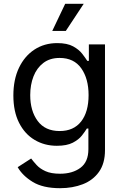

<svg xmlns="http://www.w3.org/2000/svg" viewBox="-20 -781 653 1017"><path d="M298.3 215.8Q207.5 215.8 153.3 182.6Q99.1 149.4 73.7 104.5L145 58.6Q156.7 74.2 174.1 93.3Q191.4 112.3 220.9 125.7Q250.5 139.2 298.3 139.2Q363.8 139.2 406 107.9Q448.2 76.7 448.2 9.3V-100.1H439.9Q430.7 -84.5 413.8 -63Q397 -41.5 365.5 -25.1Q334 -8.8 281.2 -8.8Q215.8 -8.8 163.6 -39.8Q111.3 -70.8 81.1 -130.4Q50.8 -189.9 50.8 -275.4Q50.8 -359.9 80.6 -422.1Q110.4 -484.4 162.8 -518.6Q215.3 -552.7 283.2 -552.7Q335.9 -552.7 367.4 -535.4Q398.9 -518.1 416 -495.6Q433.1 -473.1 442.4 -458.5H450.7V-545.9H536.1V14.2Q536.1 84.5 504.4 129.2Q472.7 173.8 418.7 194.8Q364.7 215.8 298.3 215.8ZM295.9 -86.9Q370.1 -86.9 409.7 -137.5Q449.2 -188 449.2 -277.3Q449.2 -364.3 410.4 -419.2Q371.6 -474.1 295.9 -474.1Q244.1 -474.1 209.5 -447.5Q174.8 -420.9 157.5 -376.5Q140.1 -332 140.1 -277.3Q140.1 -193.4 179.7 -140.1Q219.2 -86.9 295.9 -86.9ZM256.8 -617.2 325.2 -760.7H423.3L328.6 -617.2Z"/></svg>

Font: Inter-Regular
Style: Regular
Weight: 400
Designer: Rasmus Andersson
Foundry: rsms
Version: Version 4.000;git-a52131595